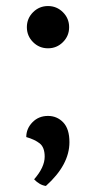

<svg xmlns="http://www.w3.org/2000/svg" viewBox="-20 -510 316 636"><path d="M69 -420Q69 -449 89.5 -469.5Q110 -490 139 -490Q168 -490 188.5 -469.5Q209 -449 209 -420Q209 -391 188.5 -370.5Q168 -350 139 -350Q110 -350 89.5 -370.5Q69 -391 69 -420ZM93 84Q128 44 128 9Q128 -22 111.5 -35Q95 -48 67 -56Q67 -84 87.5 -105Q108 -126 139 -126Q169 -126 189.5 -104.5Q210 -83 210 -39Q210 36 132 106Q111 103 93 84Z"/></svg>

Font: Arima Madurai ExtraBold
Style: Regular
Weight: 800
Designer: Joana Correia and Natanael Gama
Foundry: NDISCOVER
Version: Version 1.019